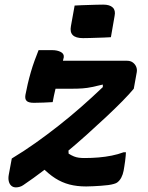

<svg xmlns="http://www.w3.org/2000/svg" viewBox="-20 -801 640 831"><path d="M163 -538H530Q545 -538 555 -530.5Q565 -523 569.5 -512Q574 -501 572 -489L559 -417Q540 -394 509.5 -363Q479 -332 439.5 -295Q400 -258 355.5 -218Q311 -178 264 -139Q217 -100 170.5 -64.5Q124 -29 81 0Q74 5 65.5 7.5Q57 10 49 10Q37 10 29 3Q21 -4 18 -16.5Q15 -29 18 -45L31 -115Q84 -147 134 -182.5Q184 -218 233 -256.5Q282 -295 330 -337Q378 -379 425 -424V-435Q400 -429 379 -424.5Q358 -420 337.5 -418.5Q317 -417 292 -417H182Q160 -417 153 -430Q146 -443 150 -468Q153 -486 156 -503Q159 -520 163 -538ZM275 -176 277 -136Q290 -128 300 -124Q310 -120 321 -118.5Q332 -117 346 -117Q377 -117 406.5 -119.5Q436 -122 463.5 -127.5Q491 -133 515 -142H525Q525 -137 524 -126.5Q523 -116 521.5 -103.5Q520 -91 518 -80Q516 -69 515 -62Q512 -46 505 -32.5Q498 -19 487 -11Q483 -8 473 -5Q463 -2 448.5 0Q434 2 417.5 3Q401 4 384.5 5Q368 6 353 6Q313 6 280.5 -2.5Q248 -11 219 -29.5Q190 -48 160 -79ZM147 -584H206Q228 -584 243 -576Q258 -568 256 -553Q252 -535 246 -512.5Q240 -490 233 -465Q226 -440 219.5 -413.5Q213 -387 208 -359Q190 -358 168.5 -357Q147 -356 127 -356Q104 -356 95.5 -364Q87 -372 90 -390Q94 -412 100 -437.5Q106 -463 113.5 -489Q121 -515 130 -539.5Q139 -564 147 -584ZM303 -777Q318 -778 333.5 -778.5Q349 -779 365 -779.5Q381 -780 396.5 -780.5Q412 -781 427 -781Q455 -781 468 -768.5Q481 -756 476 -732L460 -640Q446 -639 430.5 -638.5Q415 -638 399.5 -637.5Q384 -637 368.5 -636.5Q353 -636 339 -636Q308 -636 295 -649Q282 -662 287 -688Z"/></svg>

Font: Rec Mono Semicasual
Style: Bold Italic
Weight: 700
Italic angle: -10°
Version: Version 1.085; ttfautohint (v1.8.4.7-5d5b)